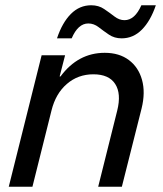

<svg xmlns="http://www.w3.org/2000/svg" viewBox="-20 -710 618 730"><path d="M13.3 0 138.3 -500H227.5L206.7 -419.2H210Q276.7 -509.2 378.3 -509.2Q433.3 -509.2 470 -481.7Q506.7 -454.2 520 -406.2Q533.3 -358.3 518.3 -297.5L443.3 0H353.3L425.8 -290Q441.7 -354.2 417.9 -390.8Q394.2 -427.5 335 -427.5Q276.7 -427.5 234.2 -390.8Q191.7 -354.2 175.8 -290L103.3 0ZM196.7 -564.2Q216.7 -624.2 249.6 -657.1Q282.5 -690 326.7 -690Q355 -690 375.8 -675.8Q396.7 -661.7 415 -647.5Q433.3 -633.3 453.3 -633.3Q492.5 -633.3 517.5 -690H572.5Q552.5 -630.8 519.6 -597.5Q486.7 -564.2 442.5 -564.2Q415 -564.2 394.2 -578.3Q373.3 -592.5 355 -606.7Q336.7 -620.8 315.8 -620.8Q276.7 -620.8 252.5 -564.2Z"/></svg>

Font: Funnel Sans
Style: Italic
Weight: 400
Italic angle: -14.036°
Version: Version 1.000; Beta; Release 5; Build 24; ttfautohint (v1.8.